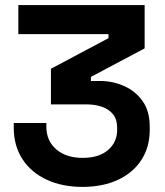

<svg xmlns="http://www.w3.org/2000/svg" viewBox="-20 -720 648 754"><path d="M304 14Q225 14 164 -14Q103 -42 68.5 -94.5Q34 -147 34 -219V-237H162V-223Q162 -167 201 -133.5Q240 -100 304 -100Q369 -100 404.5 -131Q440 -162 440 -209V-219Q440 -251 424 -271Q408 -291 381 -300.5Q354 -310 320 -310H180V-450L406 -570V-586H52V-700H548V-530L337 -418V-402H374Q421 -402 465.5 -383Q510 -364 539 -324.5Q568 -285 568 -222V-210Q568 -142 535 -91.5Q502 -41 442.5 -13.5Q383 14 304 14Z"/></svg>

Font: Space Grotesk
Style: Bold
Weight: 700
Designer: Florian Karsten
Foundry: Florian Karsten
Version: Version 2.000